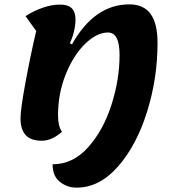

<svg xmlns="http://www.w3.org/2000/svg" viewBox="-20 -620 817 880"><path d="M221 133Q314 133 383.5 55.5Q453 -22 490.5 -138.5Q528 -255 528 -368Q528 -471 475 -471Q423 -471 369.5 -418.5Q316 -366 281 -278.5Q246 -191 246 -92Q246 -41 264 -16Q218 25 172 25Q121 25 97.5 -1Q74 -27 74 -78Q74 -119 97 -243.5Q120 -368 146 -478L97 -546Q134 -570 175.5 -584.5Q217 -599 255 -599Q292 -599 309 -582Q326 -565 326 -531Q326 -505 319 -475.5Q312 -446 300 -422L310 -417Q413 -600 573 -600Q638 -600 670 -556.5Q702 -513 702 -423Q702 -261 654 -107.5Q606 46 521 143Q436 240 331 240Q288 240 254.5 213.5Q221 187 221 133Z"/></svg>

Font: Lemonada SemiBold
Style: Regular
Weight: 600
Designer: Mohamed Gaber (Arabic) Eduardo Tunni (Latin)
Foundry: Kief Type Foundry
Version: Version 3.006